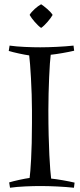

<svg xmlns="http://www.w3.org/2000/svg" viewBox="-20 -873 377 901"><path d="M218 -616C248 -619 299 -628 328 -635L325 -659C279 -654 215 -651 169 -651C129 -651 65 -653 25 -659L21 -634C43 -627 94 -616 117 -613C122 -576 130 -449 130 -355V-296C130 -158 123 -68 119 -38C96 -35 45 -24 23 -17L27 8C67 2 131 0 171 0C217 0 281 3 327 8L330 -16C301 -23 250 -32 220 -35C215 -72 207 -185 207 -355C207 -456 213 -582 218 -616ZM227 -803C217 -820 187 -844 173 -853C156 -844 128 -820 119 -803C128 -786 156 -753 173 -742C190 -753 218 -786 227 -803Z"/></svg>

Font: Almendra
Style: Regular
Weight: 400
Designer: Ana Sanfelippo
Foundry: Ana Sanfelippo
Version: Version 1.003